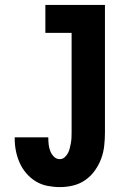

<svg xmlns="http://www.w3.org/2000/svg" viewBox="-20 -755 540 783"><path d="M224 8Q199 8 173.5 3Q148 -2 126.5 -15Q105 -28 88 -47.5Q71 -67 60.5 -90.5Q50 -114 45 -139Q40 -164 40 -189V-195H177V-193Q177 -179 178.5 -165.5Q180 -152 185 -139Q190 -126 200 -116Q210 -106 224 -106Q235 -106 243.5 -113.5Q252 -121 257 -130.5Q262 -140 264.5 -150.5Q267 -161 269 -171.5Q271 -182 271.5 -193Q272 -204 272 -215V-621H165V-735H408V-215Q408 -188 405 -160.5Q402 -133 392.5 -107.5Q383 -82 366.5 -59Q350 -36 327.5 -20.5Q305 -5 278.5 1.5Q252 8 224 8Z"/></svg>

Font: Iosevka Heavy
Style: Regular
Weight: 900
Monospace: yes
Designer: Belleve Invis
Foundry: Belleve Invis
Version: Version 32.5.0; ttfautohint (v1.8.4)